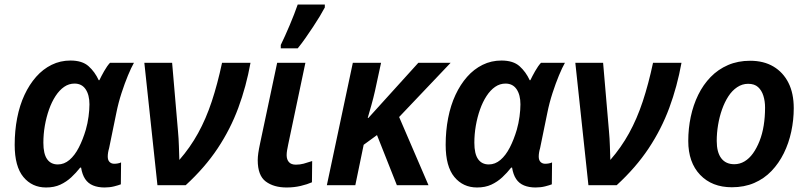

<svg xmlns="http://www.w3.org/2000/svg" viewBox="-20 -820 3573 850"><path d="M184 10Q122 10 83.5 -36.5Q45 -83 45 -179Q45 -241 56 -297.5Q67 -354 88.5 -400Q110 -446 140 -480Q170 -514 208.5 -533Q247 -552 292 -552Q344 -552 372 -527Q400 -502 417 -465H420Q428 -482 441 -505Q454 -528 467 -542H573Q561 -521 546.5 -486Q532 -451 518 -408Q504 -365 495 -320L463 -164Q460 -154 458.5 -144.5Q457 -135 457 -127Q457 -111 465 -103Q473 -95 486 -95Q493 -95 501.5 -96.5Q510 -98 516 -101L515 -4Q505 0 485.5 5Q466 10 443 10Q414 10 392 1Q370 -8 357 -27.5Q344 -47 339 -78H335Q317 -55 295.5 -35Q274 -15 247 -2.5Q220 10 184 10ZM236 -92Q264 -92 287.5 -112Q311 -132 329 -167Q347 -202 360 -246Q368 -274 372 -304Q376 -334 376 -358Q376 -400 359 -425Q342 -450 310 -450Q285 -450 264 -435.5Q243 -421 226 -395Q209 -369 197 -335Q185 -301 178.5 -263.5Q172 -226 172 -188Q172 -139 188.5 -115.5Q205 -92 236 -92Z M677 0 619 -542H742L768 -239Q771 -207 772 -173.5Q773 -140 774 -112Q822 -167 857 -230.5Q892 -294 917.5 -371Q943 -448 963 -542H1089Q1070 -437 1035 -342.5Q1000 -248 943.5 -163Q887 -78 802 0Z M1249 10Q1192 10 1156.5 -16.5Q1121 -43 1121 -111Q1121 -125 1123.5 -142.5Q1126 -160 1132 -188L1207 -542H1332L1256 -181Q1253 -167 1251 -155Q1249 -143 1249 -133Q1249 -114 1259 -102.5Q1269 -91 1290 -91Q1308 -91 1324.5 -95.5Q1341 -100 1362 -107L1361 -13Q1341 -4 1311.5 3Q1282 10 1249 10ZM1223 -621Q1232 -639 1242 -661.5Q1252 -684 1262.5 -708.5Q1273 -733 1282 -756.5Q1291 -780 1298 -800H1418V-787Q1409 -770 1395.5 -747.5Q1382 -725 1366 -701Q1350 -677 1333 -652.5Q1316 -628 1298 -606H1223Z M1427 0 1542 -542H1667L1640 -417Q1633 -386 1624 -354Q1615 -322 1608 -298H1611L1832 -542H1975L1747 -302L1877 0H1737L1649 -222L1590 -179L1553 0Z M2092 10Q2030 10 1991.5 -36.5Q1953 -83 1953 -179Q1953 -241 1964 -297.5Q1975 -354 1996.5 -400Q2018 -446 2048 -480Q2078 -514 2116.5 -533Q2155 -552 2200 -552Q2252 -552 2280 -527Q2308 -502 2325 -465H2328Q2336 -482 2349 -505Q2362 -528 2375 -542H2481Q2469 -521 2454.5 -486Q2440 -451 2426 -408Q2412 -365 2403 -320L2371 -164Q2368 -154 2366.5 -144.5Q2365 -135 2365 -127Q2365 -111 2373 -103Q2381 -95 2394 -95Q2401 -95 2409.5 -96.5Q2418 -98 2424 -101L2423 -4Q2413 0 2393.5 5Q2374 10 2351 10Q2322 10 2300 1Q2278 -8 2265 -27.5Q2252 -47 2247 -78H2243Q2225 -55 2203.5 -35Q2182 -15 2155 -2.5Q2128 10 2092 10ZM2144 -92Q2172 -92 2195.5 -112Q2219 -132 2237 -167Q2255 -202 2268 -246Q2276 -274 2280 -304Q2284 -334 2284 -358Q2284 -400 2267 -425Q2250 -450 2218 -450Q2193 -450 2172 -435.5Q2151 -421 2134 -395Q2117 -369 2105 -335Q2093 -301 2086.5 -263.5Q2080 -226 2080 -188Q2080 -139 2096.5 -115.5Q2113 -92 2144 -92Z M2585 0 2527 -542H2650L2676 -239Q2679 -207 2680 -173.5Q2681 -140 2682 -112Q2730 -167 2765 -230.5Q2800 -294 2825.5 -371Q2851 -448 2871 -542H2997Q2978 -437 2943 -342.5Q2908 -248 2851.5 -163Q2795 -78 2710 0Z M3220 9Q3132 9 3079.5 -46Q3027 -101 3027 -196Q3027 -251 3038 -303Q3049 -355 3071 -400Q3093 -445 3126 -479Q3159 -513 3203 -532Q3247 -551 3301 -551Q3361 -551 3404 -525.5Q3447 -500 3470.5 -453.5Q3494 -407 3494 -341Q3494 -289 3483 -237.5Q3472 -186 3450 -141.5Q3428 -97 3395.5 -63Q3363 -29 3319 -10Q3275 9 3220 9ZM3231 -93Q3255 -93 3276 -105.5Q3297 -118 3313.5 -141Q3330 -164 3342.5 -195.5Q3355 -227 3361 -264.5Q3367 -302 3367 -344Q3367 -372 3359.5 -396Q3352 -420 3336 -434.5Q3320 -449 3292 -449Q3266 -449 3243.5 -434Q3221 -419 3204.5 -393.5Q3188 -368 3176.5 -335.5Q3165 -303 3159 -267Q3153 -231 3153 -196Q3153 -146 3173 -119.5Q3193 -93 3231 -93Z"/></svg>

Font: Noto Sans Display SemiBold
Style: Italic
Weight: 600
Italic angle: -12°
Designer: Monotype Design Team
Foundry: Monotype Imaging Inc.
Version: Version 2.003